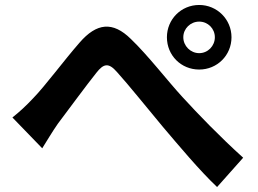

<svg xmlns="http://www.w3.org/2000/svg" viewBox="-20 -753 1040 773"><path d="M30 -280 150 -156C167 -183 190 -222 213 -255C256 -312 328 -410 368 -460C397 -497 417 -502 451 -463C499 -410 574 -316 636 -242C699 -168 782 -68 854 0L959 -118C864 -204 778 -293 714 -363C655 -427 576 -530 507 -596C434 -668 369 -661 300 -581C237 -509 161 -406 114 -358C84 -326 60 -304 30 -280ZM718 -603C718 -638 747 -666 782 -666C817 -666 845 -638 845 -603C845 -568 817 -539 782 -539C747 -539 718 -568 718 -603ZM652 -603C652 -530 709 -473 782 -473C854 -473 912 -530 912 -603C912 -675 854 -733 782 -733C709 -733 652 -675 652 -603Z"/></svg>

Font: Noto Sans CJK TC
Style: Bold
Weight: 700
Designer: Ryoko NISHIZUKA 西塚涼子 (kana, bopomofo & ideographs); Paul D. Hunt (Latin, Greek & Cyrillic); Sandoll Communications 산돌커뮤니
Foundry: Adobe
Version: Version 2.004;hotconv 1.0.118;makeotfexe 2.5.65603